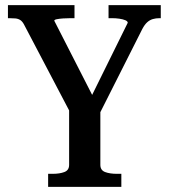

<svg xmlns="http://www.w3.org/2000/svg" viewBox="-20 -730 659 750"><path d="M250 -324 264 -272 75 -632Q68 -646 59.5 -651.5Q51 -657 40 -658Q29 -659 16 -659H11V-710H271V-659H255Q241 -659 226.5 -658Q212 -657 202 -655Q192 -653 192 -649L357 -326L323 -325L479 -641Q479 -647 469.5 -651Q460 -655 446 -657Q432 -659 417 -659H404V-710H608V-659H603Q589 -659 577 -655.5Q565 -652 555 -643Q545 -634 536 -617L361 -270L372 -323V-86Q372 -65 390.5 -58Q409 -51 437 -51H454V0H168V-51H186Q213 -51 231.5 -58Q250 -65 250 -86Z"/></svg>

Font: Roboto Serif 28pt Condensed Medium
Style: Regular
Weight: 500
Width: 3
Designer: Greg Gazdowicz
Foundry: Commercial Type
Version: Version 1.008